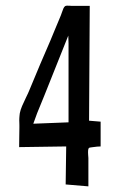

<svg xmlns="http://www.w3.org/2000/svg" viewBox="-20 -661 419 681"><path d="M222.2 -534.7 137.7 -323.2 111.8 -259.8 98.1 -222.2 223.1 -227.1V-443.4V-506.8ZM47.9 -139.2Q47.9 -150.9 48.3 -173.8Q48.8 -196.8 48.8 -208.5Q48.8 -208.5 48.8 -216.8Q48.8 -221.7 48.6 -225.6Q48.3 -229.5 48.3 -234.1Q48.3 -238.8 48.6 -242.9Q48.8 -247.1 49.3 -251.5Q49.8 -255.9 50.3 -259.8Q52.7 -272 58.6 -285.6Q64.5 -299.3 72.5 -315.7Q80.6 -332 84 -340.8Q123 -435.5 158.7 -517.1Q162.6 -527.3 168 -539.6Q173.3 -551.8 177.2 -561.8Q181.2 -571.8 186.5 -584Q191.9 -596.2 195.8 -606.4Q196.8 -608.4 199.5 -616.7Q202.1 -625 204.8 -630.9Q207.5 -636.7 210.9 -639.2Q213.4 -640.6 217.5 -640.9Q221.7 -641.1 227.8 -640.6Q233.9 -640.1 234.9 -640.1H298.3L295.9 -232.9L336.9 -229.5V-141.6Q326.2 -141.6 306.2 -138.7Q296.4 -137.7 295.4 -136.2Q293 -133.8 292.5 -127.2Q292 -120.6 292.7 -111.3Q293.5 -102.1 293.5 -100.6V0L212.9 -6.8L214.8 -141.6Z"/></svg>

Font: Urdu Khush Khati
Style: Regular
Weight: 400
Version: Version 001.500